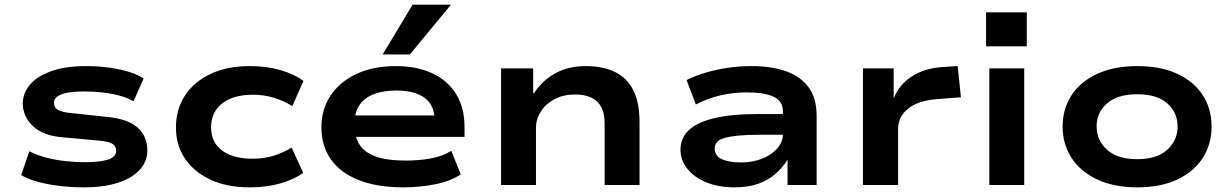

<svg xmlns="http://www.w3.org/2000/svg" viewBox="-20 -795 5292 825"><path d="M342 10Q284 10 232.5 3.5Q181 -3 139.5 -14.5Q98 -26 71 -43L106 -145Q139 -128 179.5 -117.5Q220 -107 263 -102.5Q306 -98 345 -98Q408 -98 443.5 -109Q479 -120 479 -147Q479 -167 463 -177Q447 -187 404 -191L249 -205Q164 -212 121 -253.5Q78 -295 78 -350Q78 -395 108.5 -431Q139 -467 199.5 -489Q260 -511 351 -511Q404 -511 452 -504Q500 -497 538 -485Q576 -473 597 -457L554 -360Q525 -376 490 -385Q455 -394 417.5 -398Q380 -402 341 -402Q275 -402 243.5 -389.5Q212 -377 212 -353Q212 -333 228.5 -323Q245 -313 287 -309L437 -293Q527 -285 570 -248Q613 -211 613 -148Q613 -101 580 -65Q547 -29 486 -9.5Q425 10 342 10Z M1052 10Q956 10 885.5 -22.5Q815 -55 775.5 -112.5Q736 -170 736 -248Q736 -326 775.5 -385.5Q815 -445 886 -478Q957 -511 1053 -511Q1126 -511 1186 -493.5Q1246 -476 1284 -447L1236 -339Q1199 -362 1156.5 -375Q1114 -388 1068 -388Q982 -388 934.5 -350.5Q887 -313 887 -248Q887 -183 934.5 -148Q982 -113 1066 -113Q1115 -113 1156.5 -126Q1198 -139 1233 -161L1283 -52Q1243 -24 1185 -7Q1127 10 1052 10Z M1712 10Q1601 10 1522 -21Q1443 -52 1402 -110Q1361 -168 1361 -248Q1361 -324 1399.5 -383Q1438 -442 1510 -476.5Q1582 -511 1682 -511Q1771 -511 1837.5 -480Q1904 -449 1940 -390.5Q1976 -332 1976 -249V-207H1477V-299H1870L1848 -277Q1847 -344 1804 -375Q1761 -406 1683 -406Q1628 -406 1588 -391Q1548 -376 1526 -345.5Q1504 -315 1504 -269V-254Q1504 -204 1526.5 -171Q1549 -138 1597.5 -121.5Q1646 -105 1723 -105Q1782 -105 1833 -114.5Q1884 -124 1919 -147L1960 -46Q1918 -17 1851.5 -3.5Q1785 10 1712 10ZM1624 -561 1753 -775H1918L1741 -561Z M2133 0V-501H2271V-394H2274Q2309 -448 2365 -479.5Q2421 -511 2497 -511Q2568 -511 2620 -487Q2672 -463 2700 -409.5Q2728 -356 2728 -269V0H2578V-264Q2578 -308 2563.5 -335Q2549 -362 2521 -375.5Q2493 -389 2451 -389Q2401 -389 2363 -369Q2325 -349 2304 -316Q2283 -283 2283 -246V0Z M3136 10Q3068 10 3016 -11Q2964 -32 2934 -69Q2904 -106 2904 -152Q2904 -200 2938 -234Q2972 -268 3046 -286.5Q3120 -305 3239 -305H3366V-216H3247Q3192 -216 3154.5 -212.5Q3117 -209 3094 -202.5Q3071 -196 3061 -184.5Q3051 -173 3051 -157Q3051 -125 3082 -111Q3113 -97 3166 -97Q3213 -97 3254 -113Q3295 -129 3319.5 -157Q3344 -185 3344 -217V-317Q3344 -361 3304 -379.5Q3264 -398 3189 -398Q3131 -398 3076.5 -385.5Q3022 -373 2970 -346L2930 -451Q2971 -471 3016 -484Q3061 -497 3110 -504Q3159 -511 3209 -511Q3296 -511 3358.5 -488.5Q3421 -466 3455 -419Q3489 -372 3489 -296V0H3364V-107H3363Q3342 -74 3311 -47Q3280 -20 3237 -5Q3194 10 3136 10Z M3688 0V-501H3820V-374H3821Q3844 -432 3898.5 -467Q3953 -502 4030 -507L4095 -511L4109 -377L4005 -369Q3922 -362 3880.5 -327Q3839 -292 3839 -242V0Z M4217 -596V-742H4392V-596ZM4231 0V-501H4381V0Z M4867 10Q4766 10 4694 -24Q4622 -58 4584 -117Q4546 -176 4546 -251Q4546 -327 4584 -385.5Q4622 -444 4694 -477.5Q4766 -511 4867 -511Q4968 -511 5039.5 -477.5Q5111 -444 5148.5 -385.5Q5186 -327 5186 -251Q5186 -176 5148.5 -117Q5111 -58 5039.5 -24Q4968 10 4867 10ZM4866 -111Q4951 -111 4995.5 -151.5Q5040 -192 5040 -252Q5040 -311 4996 -350.5Q4952 -390 4867 -390Q4781 -390 4736.5 -350.5Q4692 -311 4692 -252Q4692 -192 4737 -151.5Q4782 -111 4866 -111Z"/></svg>

Font: Nunito Sans 7pt Expanded
Style: Bold
Weight: 700
Width: 7
Designer: Vernon Adams
Foundry: Vernon Adams
Version: Version 3.101;gftools[0.9.27]